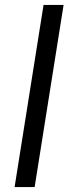

<svg xmlns="http://www.w3.org/2000/svg" viewBox="-20 -756 278 776"><path d="M39 0 156 -736H237L120 0Z"/></svg>

Font: Mulish
Style: Italic
Weight: 400
Italic angle: -9°
Designer: Vernon Adams
Foundry: Vernon Adams
Version: Version 3.603; ttfautohint (v1.8.3)